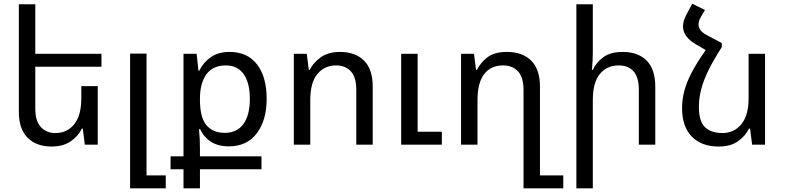

<svg xmlns="http://www.w3.org/2000/svg" viewBox="-20 -783 4248 1039"><path d="M509 -317V0H439L428 -87H423Q404 -47 363 -18.5Q322 10 259 10Q177 10 129.5 -37.5Q82 -85 82 -178V-760H171V-492H529V-422H171V-195Q171 -128 201 -95.5Q231 -63 280 -63Q343 -63 381.5 -110.5Q420 -158 420 -252V-317Z M684 236V-493H773V166H877V236Z M973 236V133H903V63H973V-492H1044L1054 -400H1058Q1080 -445 1120.5 -473.5Q1161 -502 1222 -502Q1319 -502 1371 -434.5Q1423 -367 1423 -248Q1423 -132 1369.5 -61.5Q1316 9 1219 9Q1160 9 1121.5 -16Q1083 -41 1063 -84H1057Q1060 -53 1061 -28Q1062 -3 1062 23V63H1395V133H1062V236ZM1196 -64Q1262 -64 1297 -111.5Q1332 -159 1332 -248Q1332 -335 1298.5 -382Q1265 -429 1202 -429Q1132 -429 1097 -381Q1062 -333 1062 -249V-244Q1062 -146 1097.5 -105Q1133 -64 1196 -64Z M1570 0V-492H1640L1651 -405H1656Q1676 -445 1716.5 -473.5Q1757 -502 1820 -502Q1903 -502 1950 -455Q1997 -408 1997 -314V0H1908V-297Q1908 -365 1878.5 -397Q1849 -429 1799 -429Q1736 -429 1697.5 -382.5Q1659 -336 1659 -241V0ZM2151 0V-492H2240V-70H2371V0Z M2813 236V-297Q2813 -365 2783 -397Q2753 -429 2702 -429Q2637 -429 2600.5 -382.5Q2564 -336 2564 -241V0H2475V-492H2545L2556 -405H2561Q2581 -445 2618.5 -473.5Q2656 -502 2723 -502Q2807 -502 2854.5 -455Q2902 -408 2902 -314V166H3028V236Z M3188 -760V-492Q3188 -470 3186.5 -449Q3185 -428 3183 -405H3188Q3207 -446 3245.5 -474Q3284 -502 3349 -502Q3433 -502 3479.5 -455Q3526 -408 3526 -314V0H3437V-297Q3437 -365 3408.5 -397Q3380 -429 3328 -429Q3264 -429 3226 -382.5Q3188 -336 3188 -241V236H3099V-760Z M3886 -550V-528Q3841 -458 3814 -403Q3787 -348 3774.5 -300Q3762 -252 3762 -204Q3762 -126 3795.5 -94.5Q3829 -63 3889 -63Q3952 -63 3991.5 -110.5Q4031 -158 4031 -252V-492H4120V0H4050L4039 -87H4033Q4014 -47 3973.5 -18.5Q3933 10 3870 10Q3776 10 3723.5 -44Q3671 -98 3671 -198Q3671 -243 3682.5 -288.5Q3694 -334 3722 -388.5Q3750 -443 3799 -512L3746 -543Q3676 -584 3676 -640Q3676 -670 3695 -705L3726 -763L3795 -729L3773 -692Q3760 -670 3760 -651Q3760 -617 3803 -594Z"/></svg>

Font: Noto Sans Living
Style: Regular
Weight: 400
Designer: Monotype Design Team
Foundry: Monotype Imaging Inc.
Version: Version 2.013; ttfautohint (v1.8.4.7-5d5b)